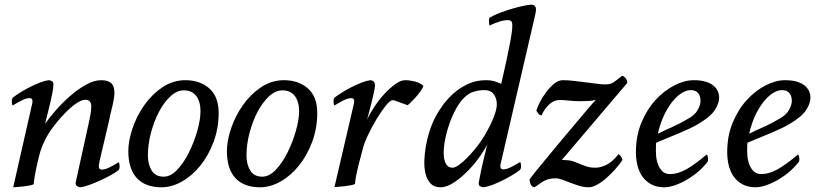

<svg xmlns="http://www.w3.org/2000/svg" viewBox="-20 -782 3461 814"><path d="M171 -257Q187 -280 214.5 -312Q242 -344 275 -373Q308 -402 343 -422Q378 -442 409 -442Q437 -442 451 -430Q465 -418 465 -389Q465 -369 458.5 -340.5Q452 -312 447 -293Q446 -286 442 -268.5Q438 -251 432.5 -228Q427 -205 421 -179.5Q415 -154 410 -133Q405 -112 402 -97.5Q399 -83 399 -81Q398 -74 401 -68.5Q404 -63 412 -63Q426 -63 445.5 -73Q465 -83 483 -94Q487 -90 487 -78Q487 -70 486 -67Q485 -64 483 -61Q469 -50 448 -38.5Q427 -27 404 -16.5Q381 -6 359 2Q337 10 321 12Q315 12 307 7Q299 2 301 -9L356 -259Q358 -268 362.5 -290.5Q367 -313 367 -330Q367 -359 342 -359Q330 -359 313.5 -350Q297 -341 279 -325Q261 -309 242.5 -288.5Q224 -268 207 -246Q186 -218 172.5 -191.5Q159 -165 152 -143Q150 -136 145.5 -119.5Q141 -103 136.5 -82Q132 -61 128 -39.5Q124 -18 123 -1Q118 2 105 4.5Q92 7 78 8.5Q64 10 52 11Q40 12 36 12L117 -345Q119 -353 116.5 -359.5Q114 -366 105 -366Q91 -366 71.5 -356Q52 -346 34 -335Q30 -339 30 -351Q30 -359 31 -362Q32 -365 34 -368Q47 -378 67 -390.5Q87 -403 108 -413.5Q129 -424 149.5 -432Q170 -440 186 -442Q192 -442 200 -438Q208 -434 206 -420Q206 -408 202 -387.5Q198 -367 192.5 -343.5Q187 -320 181 -297Q175 -274 171 -257Z M674 -33Q704 -33 732 -63Q760 -93 781.5 -136.5Q803 -180 816.5 -227.5Q830 -275 830 -311Q830 -351 812 -375Q794 -399 759 -399Q730 -399 702.5 -373.5Q675 -348 654 -308Q633 -268 620 -219Q607 -170 607 -123Q607 -85 623 -59Q639 -33 674 -33ZM524 -141Q524 -186 542 -238.5Q560 -291 592 -336.5Q624 -382 668.5 -412Q713 -442 766 -442Q828 -442 867.5 -407Q907 -372 907 -303Q907 -238 885.5 -180.5Q864 -123 829.5 -80Q795 -37 751.5 -12.5Q708 12 665 12Q596 12 560 -27Q524 -66 524 -141Z M1092 -33Q1122 -33 1150 -63Q1178 -93 1199.5 -136.5Q1221 -180 1234.5 -227.5Q1248 -275 1248 -311Q1248 -351 1230 -375Q1212 -399 1177 -399Q1148 -399 1120.5 -373.5Q1093 -348 1072 -308Q1051 -268 1038 -219Q1025 -170 1025 -123Q1025 -85 1041 -59Q1057 -33 1092 -33ZM942 -141Q942 -186 960 -238.5Q978 -291 1010 -336.5Q1042 -382 1086.5 -412Q1131 -442 1184 -442Q1246 -442 1285.5 -407Q1325 -372 1325 -303Q1325 -238 1303.5 -180.5Q1282 -123 1247.5 -80Q1213 -37 1169.5 -12.5Q1126 12 1083 12Q1014 12 978 -27Q942 -66 942 -141Z M1516 -143Q1514 -134 1509 -116.5Q1504 -99 1499 -79Q1494 -59 1490 -38.5Q1486 -18 1485 -2Q1480 1 1467 3.5Q1454 6 1440 7.5Q1426 9 1414 10Q1402 11 1398 11L1481 -345Q1483 -353 1480.5 -359.5Q1478 -366 1469 -366Q1455 -366 1435.5 -356Q1416 -346 1398 -335Q1394 -339 1394 -351Q1394 -359 1395 -362Q1396 -365 1398 -368Q1411 -378 1431 -390.5Q1451 -403 1472 -413.5Q1493 -424 1513.5 -432Q1534 -440 1550 -442Q1556 -442 1562.5 -438Q1569 -434 1570 -420Q1570 -414 1566 -394Q1562 -374 1556 -350.5Q1550 -327 1544.5 -305.5Q1539 -284 1536 -274Q1547 -299 1566.5 -328.5Q1586 -358 1609 -383Q1632 -408 1655.5 -425Q1679 -442 1697 -442Q1717 -442 1739 -436.5Q1761 -431 1775 -418Q1773 -409 1762.5 -394.5Q1752 -380 1740 -367Q1728 -354 1718.5 -345Q1709 -336 1708 -336L1650 -357H1644Q1634 -357 1615.5 -334Q1597 -311 1577 -278Q1557 -245 1539.5 -208Q1522 -171 1516 -143Z M2046 -170Q2037 -151 2015.5 -120Q1994 -89 1966 -60Q1938 -31 1906.5 -9.5Q1875 12 1847 12Q1821 12 1806 -3.5Q1791 -19 1784.5 -44Q1778 -69 1779 -100Q1780 -131 1785.5 -162.5Q1791 -194 1800 -222.5Q1809 -251 1818 -270Q1831 -298 1852 -328.5Q1873 -359 1900.5 -384Q1928 -409 1963 -425.5Q1998 -442 2039 -442Q2065 -442 2082 -435.5Q2099 -429 2105 -427Q2117 -481 2128 -529Q2137 -571 2144.5 -611.5Q2152 -652 2152 -675Q2152 -695 2139 -696Q2122 -698 2100.5 -691.5Q2079 -685 2056 -674Q2053 -677 2053 -690Q2053 -698 2053.5 -701Q2054 -704 2056 -707Q2072 -717 2096.5 -726.5Q2121 -736 2146 -743.5Q2171 -751 2193.5 -756Q2216 -761 2228 -762Q2240 -763 2245.5 -758.5Q2251 -754 2252 -746.5Q2253 -739 2251 -728.5Q2249 -718 2246 -706L2102 -85Q2100 -77 2102.5 -70.5Q2105 -64 2114 -64Q2128 -64 2147.5 -74Q2167 -84 2185 -95Q2189 -91 2189 -79Q2189 -71 2188 -68Q2187 -65 2185 -62Q2171 -51 2151 -39Q2131 -27 2109.5 -16.5Q2088 -6 2067 2Q2046 10 2030 12Q2024 12 2016 8Q2008 4 2010 -10Q2011 -18 2020 -60.5Q2029 -103 2046 -170ZM2086 -334Q2088 -360 2075 -380Q2062 -400 2033 -400Q2013 -400 1991 -394Q1969 -388 1949 -369Q1931 -352 1915 -323.5Q1899 -295 1887 -262Q1875 -229 1868 -195Q1861 -161 1861 -133.5Q1861 -106 1870 -88.5Q1879 -71 1898 -71Q1910 -71 1927 -83.5Q1944 -96 1960.5 -113Q1977 -130 1991.5 -147.5Q2006 -165 2013 -175Q2024 -190 2035.5 -209.5Q2047 -229 2057 -249Q2067 -269 2074.5 -288.5Q2082 -308 2085 -325Z M2477 12Q2456 12 2436.5 6Q2417 0 2398.5 -7Q2380 -14 2364 -20Q2348 -26 2335 -26Q2318 -26 2306 -22.5Q2294 -19 2284 -13.5Q2274 -8 2265 -1Q2256 6 2245 12Q2234 9 2230 0Q2226 -9 2225 -21Q2230 -29 2251 -55Q2272 -81 2301 -116Q2330 -151 2363 -190.5Q2396 -230 2425.5 -265Q2455 -300 2477 -326Q2499 -352 2507 -359Q2494 -355 2478 -354Q2462 -353 2439 -353Q2414 -353 2392.5 -355.5Q2371 -358 2352 -358Q2328 -358 2307.5 -338.5Q2287 -319 2276 -293Q2269 -293 2263.5 -299Q2258 -305 2254 -313Q2257 -325 2268 -347Q2279 -369 2294.5 -390Q2310 -411 2328.5 -426.5Q2347 -442 2366 -442Q2388 -442 2413 -439Q2438 -436 2463 -433Q2488 -430 2510 -427Q2532 -424 2547 -424Q2571 -424 2587.5 -437.5Q2604 -451 2618 -461Q2629 -457 2634.5 -447.5Q2640 -438 2639 -430L2362 -104Q2373 -104 2389 -102.5Q2405 -101 2426 -92Q2446 -84 2463 -77.5Q2480 -71 2505 -71Q2525 -71 2550.5 -83Q2576 -95 2602 -128Q2607 -127 2613 -118Q2619 -109 2619 -104Q2606 -84 2587.5 -63.5Q2569 -43 2549.5 -26Q2530 -9 2510.5 1.5Q2491 12 2477 12Z M2762 -177Q2761 -172 2761 -168Q2761 -164 2761 -160Q2760 -143 2761.5 -123Q2763 -103 2769.5 -85.5Q2776 -68 2788 -56Q2800 -44 2821 -44Q2853 -44 2888.5 -63.5Q2924 -83 2976 -127Q2979 -125 2980.5 -118.5Q2982 -112 2982 -107Q2982 -104 2981.5 -102Q2981 -100 2981 -98Q2965 -76 2942 -56Q2919 -36 2893.5 -21Q2868 -6 2842.5 3Q2817 12 2796 12Q2764 12 2741 -0.5Q2718 -13 2703.5 -33.5Q2689 -54 2682.5 -81Q2676 -108 2676 -137Q2676 -206 2699.5 -262.5Q2723 -319 2759.5 -358.5Q2796 -398 2839 -420Q2882 -442 2921 -442Q2953 -442 2974 -435Q2995 -428 3007 -417Q3019 -406 3024 -393.5Q3029 -381 3029 -369Q3029 -343 3010 -314.5Q2991 -286 2938 -255Q2909 -238 2865.5 -220Q2822 -202 2762 -177ZM2769 -215Q2799 -230 2830 -243.5Q2861 -257 2898 -279Q2927 -295 2938.5 -316.5Q2950 -338 2950 -354Q2950 -374 2940 -387Q2930 -400 2907 -400Q2893 -400 2874.5 -390Q2856 -380 2836.5 -358Q2817 -336 2799 -301Q2781 -266 2769 -215Z M3149 -177Q3148 -172 3148 -168Q3148 -164 3148 -160Q3147 -143 3148.5 -123Q3150 -103 3156.5 -85.5Q3163 -68 3175 -56Q3187 -44 3208 -44Q3240 -44 3275.5 -63.5Q3311 -83 3363 -127Q3366 -125 3367.5 -118.5Q3369 -112 3369 -107Q3369 -104 3368.5 -102Q3368 -100 3368 -98Q3352 -76 3329 -56Q3306 -36 3280.5 -21Q3255 -6 3229.5 3Q3204 12 3183 12Q3151 12 3128 -0.5Q3105 -13 3090.5 -33.5Q3076 -54 3069.5 -81Q3063 -108 3063 -137Q3063 -206 3086.5 -262.5Q3110 -319 3146.5 -358.5Q3183 -398 3226 -420Q3269 -442 3308 -442Q3340 -442 3361 -435Q3382 -428 3394 -417Q3406 -406 3411 -393.5Q3416 -381 3416 -369Q3416 -343 3397 -314.5Q3378 -286 3325 -255Q3296 -238 3252.5 -220Q3209 -202 3149 -177ZM3156 -215Q3186 -230 3217 -243.5Q3248 -257 3285 -279Q3314 -295 3325.5 -316.5Q3337 -338 3337 -354Q3337 -374 3327 -387Q3317 -400 3294 -400Q3280 -400 3261.5 -390Q3243 -380 3223.5 -358Q3204 -336 3186 -301Q3168 -266 3156 -215Z"/></svg>

Font: Lusitana
Style: Italic
Weight: 400
Italic angle: -12°
Designer: Ana Paula Megda
Foundry: Ana Paula Megda
Version: Version 1.000; ttfautohint (v1.1) -l 8 -r 50 -G 200 -x 14 -D